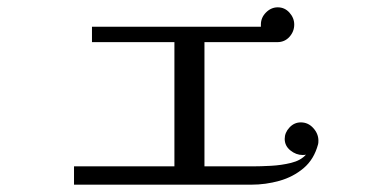

<svg xmlns="http://www.w3.org/2000/svg" viewBox="-20 -547 1040 524"><path d="M849 -163Q849 -156 848 -153Q837 -112 808.5 -88Q780 -64 742.5 -53.5Q705 -43 666 -43H182Q182 -56 182 -68Q182 -80 182 -93H456V-432H231V-474H692Q692 -476 692 -477.5Q692 -479 692 -480Q692 -499 706 -513Q720 -527 738 -527Q757 -527 770 -512.5Q783 -498 783 -480Q783 -461 770 -446.5Q757 -432 737 -432H538V-93H671Q691 -93 719.5 -94.5Q748 -96 774.5 -102.5Q801 -109 815 -125Q812 -124 806 -124Q788 -124 772.5 -136.5Q757 -149 757 -168Q757 -185 770 -199Q783 -213 801 -213Q821 -213 835 -197.5Q849 -182 849 -163Z"/></svg>

Font: Kaisei Opti
Style: Regular
Weight: 400
Designer: Font-Kai, 金井和夫
Foundry: KAZUO KANAI
Version: Version 5.003